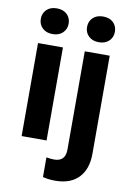

<svg xmlns="http://www.w3.org/2000/svg" viewBox="-102 -800 729 1074"><g transform="rotate(10 262.5 -262.5)"><path d="M203.1 0H61.5V-528.3H203.1ZM53.2 -665Q53.2 -696.8 74.5 -717.3Q95.7 -737.8 132.3 -737.8Q168.5 -737.8 189.9 -717.3Q211.4 -696.8 211.4 -665Q211.4 -632.8 189.7 -612.3Q168 -591.8 132.3 -591.8Q96.7 -591.8 75 -612.3Q53.2 -632.8 53.2 -665ZM468.8 -528.3V28.8Q468.8 116.2 422.4 164.8Q376 213.4 288.6 213.4Q252 213.4 218.8 205.1V93.3Q244.1 97.7 263.2 97.7Q327.1 97.7 327.1 29.8V-528.3ZM315.9 -665Q315.9 -696.8 337.2 -717.3Q358.4 -737.8 395 -737.8Q431.6 -737.8 452.9 -717.3Q474.1 -696.8 474.1 -665Q474.1 -632.8 452.4 -612.3Q430.7 -591.8 395 -591.8Q359.4 -591.8 337.6 -612.3Q315.9 -632.8 315.9 -665Z"/></g></svg>

Font: Robotiche
Style: Bold
Weight: 700
Designer: Google
Version: Version 2.001150; 2014